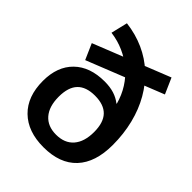

<svg xmlns="http://www.w3.org/2000/svg" viewBox="-223 -914 1047 1047"><g transform="rotate(45 300.5 -390.0)"><path d="M295 10Q174 10 105.5 -57Q37 -124 37 -244Q37 -355 101 -417.5Q165 -480 278 -480Q319 -480 351 -470Q383 -460 408 -440L410 -441Q396 -493 368.5 -536.5Q341 -580 302.5 -612.5Q264 -645 217 -666Q170 -687 116 -694L139 -790Q214 -781 278.5 -752Q343 -723 393.5 -676Q444 -629 480 -566.5Q516 -504 535 -427.5Q554 -351 554 -266Q554 -132 487.5 -61Q421 10 295 10ZM295 -87Q361 -87 396.5 -128Q432 -169 432 -244Q432 -317 398 -352.5Q364 -388 295 -388Q227 -388 193 -352.5Q159 -317 159 -244Q159 -169 194.5 -128Q230 -87 295 -87ZM120 -487 80 -578 520 -753 560 -662Z"/></g></svg>

Font: M PLUS 2 Thin SemiBold
Style: Regular
Weight: 600
Version: Version 1.001